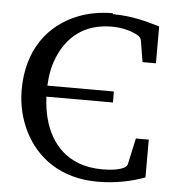

<svg xmlns="http://www.w3.org/2000/svg" viewBox="-51 -734 725 799"><g transform="rotate(5 311.5 -335.0)"><path d="M388 -687C335 -687 287 -678 244 -661C122 -613 38 -504 38 -337C38 -271 54 -213 77 -166C129 -61 230 17 386 17C462 17 528 2 583 -18V-176H529L506 -70C505 -61 499 -54 487 -49C464 -39 433 -36 400 -36C363 -36 329 -42 298 -54C202 -92 149 -187 143 -317H421V-363H143C145 -408 153 -447 167 -481C202 -567 271 -631 389 -631C425 -631 458 -624 482 -613C498 -606 513 -600 515 -580L529 -495H585V-649C524 -667 465 -683 389 -683Z"/></g></svg>

Font: Veleka
Style: Regular
Weight: 400
Designer: Stefan Peev, Context Ltd, 2016; SIL International, 1997-2014.
Foundry: Stefan Peev, Context Ltd, 2016
Version: Version 1.000